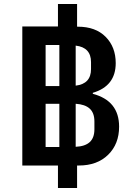

<svg xmlns="http://www.w3.org/2000/svg" viewBox="-20 -831 680 964"><path d="M367 113H271V0H92V-698H271V-811H367V-697H371Q460 -697 510.5 -646Q561 -595 561 -514Q561 -399 446 -365V-360Q578 -325 578 -195Q578 -108 523 -54Q468 0 376 0H367ZM278 -93V-310H209V-93ZM278 -399V-605H209V-399ZM454 -182V-221Q454 -264 430.5 -285.5Q407 -307 360 -310V-94Q407 -96 430.5 -117.5Q454 -139 454 -182ZM437 -484V-519Q437 -593 360 -602V-401Q437 -410 437 -484Z"/></svg>

Font: Writer SemiBold
Style: Regular
Weight: 600
Monospace: yes
Designer: Mike Abbink, Paul van der Laan, Pieter van Rosmalen
Foundry: Bold Monday
Version: Version 2.001 2020